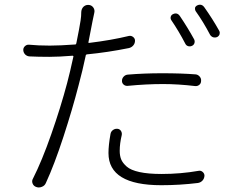

<svg xmlns="http://www.w3.org/2000/svg" viewBox="-20 -785 1040 834"><path d="M823.2 -614.3Q827.1 -606.4 824.7 -598.1Q822.3 -589.8 814 -585.9Q805.7 -582 797.4 -584.5Q789.1 -586.9 785.2 -594.7Q756.8 -649.4 723.6 -698.2Q719.7 -705.1 721.7 -712.4Q723.6 -719.7 731.4 -723.6Q737.3 -726.6 743.2 -726.6Q753.9 -726.6 761.7 -714.8Q795.9 -664.1 823.2 -614.3ZM535.2 -412.1Q524.4 -411.1 517.1 -417.5Q509.8 -423.8 509.8 -433.6Q509.8 -444.3 517.1 -452.1Q524.4 -460 535.2 -460.9Q605.5 -466.8 684.6 -466.8Q768.6 -466.8 830.1 -461.9Q839.8 -460.9 847.2 -452.6Q854.5 -444.3 853.5 -433.6Q853.5 -422.9 845.7 -416.5Q837.9 -410.2 828.1 -411.1Q753.9 -419.9 688.5 -419.9Q615.2 -419.9 535.2 -412.1ZM540 -628.9Q549.8 -630.9 558.1 -624.5Q566.4 -618.2 566.4 -608.4Q566.4 -596.7 559.1 -587.9Q551.8 -579.1 540 -576.2Q448.2 -557.6 357.4 -548.8Q352.5 -547.9 352.5 -543.9Q338.9 -479.5 321.3 -414.1Q294.9 -311.5 255.4 -190.4Q215.8 -69.3 179.7 8.8Q174.8 21.5 162.1 26.4Q155.3 29.3 148.4 29.3Q143.6 29.3 137.7 27.3Q126 23.4 121.6 12.2Q117.2 1 123 -8.8Q162.1 -85.9 202.6 -201.7Q243.2 -317.4 271.5 -423.8Q284.2 -471.7 298.8 -539.1Q299.8 -540 298.3 -541.5Q296.9 -543 295.9 -543Q235.4 -538.1 194.3 -538.1Q145.5 -538.1 107.4 -540Q96.7 -541 88.9 -548.8Q81.1 -557.6 81.1 -568.4Q81.1 -578.1 88.9 -585Q96.7 -591.8 106.4 -590.8Q145.5 -586.9 196.3 -586.9Q239.3 -586.9 306.6 -591.8Q310.5 -591.8 311.5 -596.7Q325.2 -664.1 330.1 -696.3Q333 -714.8 333 -733.4Q334 -747.1 342.8 -755.9Q351.6 -763.7 362.3 -763.7Q363.3 -763.7 365.2 -763.7Q377.9 -762.7 385.3 -752.4Q392.6 -742.2 389.6 -729.5Q384.8 -707 381.8 -692.4Q378.9 -676.8 372.6 -645Q366.2 -613.3 364.3 -602.5Q363.3 -600.6 364.3 -599.6Q365.2 -598.6 367.2 -598.6Q463.9 -610.4 540 -628.9ZM460 -203.1Q461.9 -213.9 470.7 -220.2Q479.5 -226.6 490.2 -225.6Q500 -224.6 505.4 -216.3Q510.7 -208 508.8 -198.2Q500 -161.1 500 -129.9Q500 -108.4 506.3 -92.8Q512.7 -77.1 530.3 -61.5Q547.9 -45.9 585.9 -37.6Q624 -29.3 681.6 -29.3Q764.6 -29.3 842.8 -43Q852.5 -44.9 860.4 -38.1Q868.2 -31.2 868.2 -21.5Q867.2 -8.8 859.4 -0.5Q851.6 7.8 839.8 9.8Q760.7 19.5 680.7 19.5Q451.2 19.5 451.2 -120.1Q451.2 -154.3 460 -203.1ZM830.1 -736.3Q827.1 -741.2 827.1 -746.1Q827.1 -748 827.1 -751Q829.1 -757.8 836.9 -761.7Q842.8 -764.6 848.6 -764.6Q859.4 -764.6 867.2 -753.9Q903.3 -703.1 931.6 -652.3Q934.6 -647.5 934.6 -642.6Q934.6 -639.6 933.6 -635.7Q930.7 -627.9 922.9 -624Q918 -622.1 913.1 -622.1Q909.2 -622.1 906.2 -623Q897.5 -626 892.6 -633.8Q862.3 -691.4 830.1 -736.3Z"/></svg>

Font: Gen Jyuu Gothic L Monospace Light
Style: Regular
Weight: 300
Designer: [Source Han Sans]
Ryoko NISHIZUKA  (kana & ideographs); Paul D. Hunt (Latin, Greek & Cyrillic); Wenlong ZHANG  (bopomofo
Version: Version 1.002.20150607